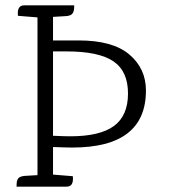

<svg xmlns="http://www.w3.org/2000/svg" viewBox="-20 -697 644 717"><path d="M178 -546H274Q401 -546 463 -493.5Q525 -441 525 -359Q525 -146 250 -146Q226 -146 178 -148V-45L252 -39Q256 0 229 0H42Q42 0 42 -8Q42 -30 55 -36Q61 -39 70 -40L120 -43V-632L47 -638Q43 -677 70 -677H257Q257 -677 257 -670Q257 -648 244 -641Q238 -638 229 -637L179 -634H178ZM229 -505H178V-190Q222 -188 242 -188Q353 -188 405.5 -226.5Q458 -265 458 -348Q458 -431 403.5 -468Q349 -505 229 -505Z"/></svg>

Font: Karma Light
Style: Regular
Weight: 300
Designer: Joana Correia
Foundry: Indian Type Foundry
Version: Version 1.202;PS 1.0;hotconv 1.0.78;makeotf.lib2.5.61930; tt